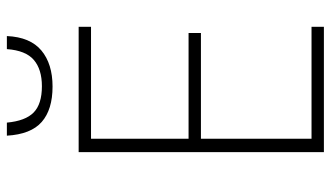

<svg xmlns="http://www.w3.org/2000/svg" viewBox="-222 -741 963 559"><g transform="rotate(-90 259.5 -461.5)"><path d="M461 0H96V-714H461V-678H135V-394H443V-358H135V-36H461ZM434 -923Q431 -855 392 -822.5Q353 -790 287 -790Q220 -790 184 -821.5Q148 -853 144 -923H182Q187 -869 211.5 -845Q236 -821 288 -821Q337 -821 364.5 -844.5Q392 -868 396 -923Z"/></g></svg>

Font: Noto Sans Disp ExtLt
Style: Regular
Weight: 200
Designer: Monotype Design Team
Foundry: Monotype Imaging Inc.
Version: Version 2.000;GOOG;noto-source:20170915:90ef993387c0